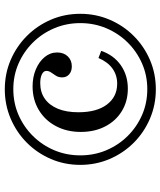

<svg xmlns="http://www.w3.org/2000/svg" viewBox="47 -718 682 816"><g transform="rotate(-90 388.0 -310.0)"><path d="M416.3 11.3Q350.2 11.3 291.7 -13.7Q233.2 -38.7 189.3 -82.7Q145.3 -126.6 120.3 -185.1Q95.3 -243.5 95.3 -309.7Q95.3 -376.6 120.3 -434.7Q145.3 -492.7 189.3 -536.7Q233.2 -580.6 291.7 -605.6Q350.2 -630.6 416.3 -630.6Q483.2 -630.6 541.3 -605.6Q599.4 -580.6 643.3 -536.7Q687.3 -492.7 712.3 -434.7Q737.3 -376.6 737.3 -309.7Q737.3 -243.5 712.3 -185.1Q687.3 -126.6 643.3 -82.7Q599.4 -38.7 541.3 -13.7Q483.2 11.3 416.3 11.3ZM419.2 -107.7Q365.8 -107.7 324 -133.1Q282.2 -158.5 258.8 -203.7Q235.3 -248.9 235.3 -307.9Q235.3 -367 260.1 -413.5Q284.8 -460 328.7 -486.2Q372.6 -512.5 428.9 -512.5Q468.9 -512.5 501.4 -498.6Q534 -484.8 553.5 -461.2Q573 -437.6 573 -408.2Q573 -380.3 556.5 -363Q539.9 -345.8 514.1 -345.8Q492.7 -345.8 479.9 -357.2Q467.1 -368.5 467.1 -386.6Q467.1 -402.2 474.2 -413.2Q481.3 -424.1 488 -433.9Q494.7 -443.7 494.7 -453.7Q494.7 -465.7 480.5 -472.8Q466.4 -480 442.8 -480Q404.2 -480 376.6 -460.7Q348.9 -441.4 333.9 -405.3Q318.9 -369.2 318.9 -318Q318.9 -239.8 351.8 -196.4Q384.8 -153 440.4 -153Q476.5 -153 504.4 -172.8Q532.4 -192.7 549.5 -232.5L579.8 -220.9Q561.7 -167.7 519 -137.7Q476.4 -107.7 419.2 -107.7ZM417.1 -25Q475.2 -25 526 -47.2Q576.8 -69.4 615.5 -108.5Q654.2 -147.6 676 -199.2Q697.8 -250.8 697.8 -309.7Q697.8 -368.5 676 -420.2Q654.2 -471.8 615.5 -510.9Q576.8 -550 526 -572.2Q475.2 -594.4 417.1 -594.4Q358.2 -594.4 307.4 -572.2Q256.6 -550 217.9 -510.9Q179.2 -471.8 157.4 -420.2Q135.7 -368.5 135.7 -309.7Q135.7 -250.8 157.4 -199.2Q179.2 -147.6 217.9 -108.5Q256.6 -69.4 307.4 -47.2Q358.2 -25 417.1 -25Z"/></g></svg>

Font: Playfair 5pt SemiExpanded Light 12pt
Style: Italic
Weight: 300
Italic angle: -15.6°
Version: Version 2.000;gftools[0.9.28]